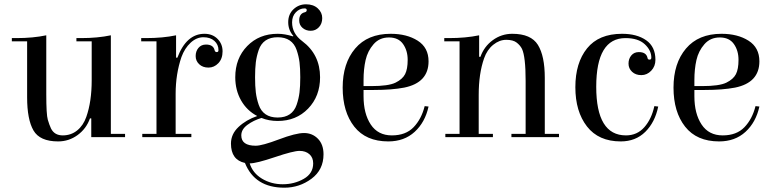

<svg xmlns="http://www.w3.org/2000/svg" viewBox="-20 -637 3586 892"><path d="M406 -445H335V-460H356Q434 -460 495 -473V-15H561V0H404V-87H398Q381 -39 340.5 -9.5Q300 20 250 20Q165 20 135.5 -31Q106 -82 106 -185V-445H35V-460H56Q134 -460 195 -473V-199Q195 -105 202 -81Q209 -57 217 -40Q233 -8 271.5 -8Q310 -8 338.5 -31Q367 -54 381 -94Q406 -165 406 -264Z M995 -404Q995 -430 976 -447Q957 -464 925 -464Q893 -464 865.5 -438.5Q838 -413 823 -372Q796 -293 796 -201V-15H869V0H641V-15H707V-445H636V-460H657Q737 -460 798 -473V-369H804Q846 -480 930 -480Q967 -480 990.5 -456.5Q1014 -433 1014 -398.5Q1014 -364 994.5 -343.5Q975 -323 948.5 -323Q922 -323 905.5 -338.5Q889 -354 889 -376.5Q889 -399 902 -414.5Q915 -430 937 -430Q971 -430 977 -404Q979 -395 987 -395Q995 -395 995 -404Z M1395 -598Q1372 -598 1354.5 -580Q1337 -562 1337 -533Q1337 -481 1384 -446Q1467 -384 1467 -278Q1467 -190 1411.5 -132.5Q1356 -75 1270 -75Q1229 -75 1195 -89Q1158 -78 1129.5 -57Q1101 -36 1101 -8Q1101 40 1168 40Q1198 40 1276 10.5Q1354 -19 1392.5 -19Q1431 -19 1457 7.5Q1483 34 1483 80Q1483 152 1427 193.5Q1371 235 1301 235Q1164 235 1118 120Q1053 106 1053 30Q1053 -14 1088 -47Q1123 -80 1175 -98Q1127 -123 1100 -170.5Q1073 -218 1073 -278Q1073 -366 1128.5 -423Q1184 -480 1270 -480Q1303 -480 1341 -468L1343 -470Q1319 -497 1319 -534Q1319 -571 1343.5 -594Q1368 -617 1402 -617Q1436 -617 1456.5 -598Q1477 -579 1477 -553Q1477 -527 1461.5 -510.5Q1446 -494 1423.5 -494Q1401 -494 1385.5 -507.5Q1370 -521 1370 -542Q1370 -574 1396 -580Q1405 -582 1405 -590Q1405 -598 1395 -598ZM1371.5 -208Q1375 -237 1375 -278Q1375 -319 1371.5 -347.5Q1368 -376 1358 -405Q1348 -434 1326 -449Q1304 -464 1270 -464Q1236 -464 1214 -449Q1192 -434 1182 -405Q1172 -376 1168.5 -347.5Q1165 -319 1165 -278Q1165 -237 1168.5 -208Q1172 -179 1182 -150Q1192 -121 1214 -106Q1236 -91 1270 -91Q1304 -91 1326 -106Q1348 -121 1358 -150Q1368 -179 1371.5 -208ZM1141 122H1140Q1154 167 1197 193Q1240 219 1293.5 219Q1347 219 1391 194Q1435 169 1435 122Q1435 95 1417.5 79.5Q1400 64 1371.5 64Q1343 64 1257 93Q1171 122 1141 122Z M1795 -480Q1870 -480 1920.5 -448Q1971 -416 1971 -352Q1971 -253 1858 -230Q1801 -219 1716 -219H1669V-190Q1669 -109 1702.5 -58.5Q1736 -8 1800.5 -8Q1865 -8 1901.5 -46Q1938 -84 1953 -144L1971 -142Q1955 -69 1906.5 -24.5Q1858 20 1784 20Q1680 20 1626 -48.5Q1572 -117 1572 -230Q1572 -343 1630 -411.5Q1688 -480 1795 -480ZM1669 -237H1704Q1785 -237 1817.5 -253Q1850 -269 1862 -292.5Q1874 -316 1874 -359Q1874 -402 1852.5 -432.5Q1831 -463 1787 -463Q1743 -463 1715.5 -431.5Q1688 -400 1678.5 -358Q1669 -316 1669 -265Z M2270 -15V0H2049V-15H2115V-445H2044V-460H2065Q2144 -460 2206 -473V-373H2212Q2229 -421 2269.5 -450.5Q2310 -480 2360 -480Q2447 -480 2479 -428.5Q2511 -377 2511 -275V-15H2577V0H2356V-15H2422V-261Q2422 -374 2405 -410Q2397 -426 2380.5 -439Q2364 -452 2332 -452Q2300 -452 2271.5 -429Q2243 -406 2229 -366Q2204 -295 2204 -196V-15Z M2886 -460Q2750 -460 2750 -234Q2750 -8 2888 -8Q2940 -8 2973.5 -46Q3007 -84 3020 -144L3038 -142Q3023 -69 2978 -24.5Q2933 20 2864 20Q2761 20 2707 -49.5Q2653 -119 2653 -232Q2653 -345 2707.5 -412.5Q2762 -480 2870 -480Q2939 -480 2982 -450Q3025 -420 3025 -359Q3025 -329 3005.5 -308.5Q2986 -288 2959.5 -288Q2933 -288 2916.5 -303.5Q2900 -319 2900 -341.5Q2900 -364 2913 -379.5Q2926 -395 2948 -395Q2982 -395 2988 -369Q2989 -360 2997.5 -360Q3006 -360 3006 -369Q3006 -403 2975.5 -431.5Q2945 -460 2886 -460Z M3332 -480Q3407 -480 3457.5 -448Q3508 -416 3508 -352Q3508 -253 3395 -230Q3338 -219 3253 -219H3206V-190Q3206 -109 3239.5 -58.5Q3273 -8 3337.5 -8Q3402 -8 3438.5 -46Q3475 -84 3490 -144L3508 -142Q3492 -69 3443.5 -24.5Q3395 20 3321 20Q3217 20 3163 -48.5Q3109 -117 3109 -230Q3109 -343 3167 -411.5Q3225 -480 3332 -480ZM3206 -237H3241Q3322 -237 3354.5 -253Q3387 -269 3399 -292.5Q3411 -316 3411 -359Q3411 -402 3389.5 -432.5Q3368 -463 3324 -463Q3280 -463 3252.5 -431.5Q3225 -400 3215.5 -358Q3206 -316 3206 -265Z"/></svg>

Font: Elsie Swash Caps
Style: Regular
Weight: 400
Designer: Alejandro Inler
Foundry: Alejandro Inler
Version: 1.003